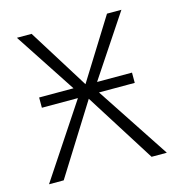

<svg xmlns="http://www.w3.org/2000/svg" viewBox="-84 -596 618 669"><g transform="rotate(-15 224.5 -261.0)"><path d="M263 -264H392V-301H266L413 -522H361L225 -304L89 -522H36L181 -301H57V-264H187L12 0H65L223 -252L382 0H437Z"/></g></svg>

Font: Fira Sans ExtraLight
Style: Regular
Weight: 200
Designer: bBox Type GmbH & Carrois Corporate GbR & Edenspiekermann AG
Foundry: bBox Type GmbH & Carrois Corporate GbR & Edenspiekermann AG
Version: Version 4.300;PS 004.300;hotconv 1.0.88;makeotf.lib2.5.64775